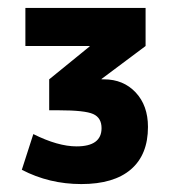

<svg xmlns="http://www.w3.org/2000/svg" viewBox="-20 -750 440 484"><path d="M242 -550Q291 -550 322 -517Q353 -484 353 -430Q353 -360 310 -323Q267 -286 185 -286Q104 -286 35 -322L64 -412Q126 -381 173 -381Q236 -381 236 -427Q236 -453 215 -462.5Q194 -472 128 -472H104V-550L206 -633V-634H44V-730H347V-634L236 -551V-550Z"/></svg>

Font: Mplus 1p Black
Style: Regular
Weight: 900
Version: Version 1.061